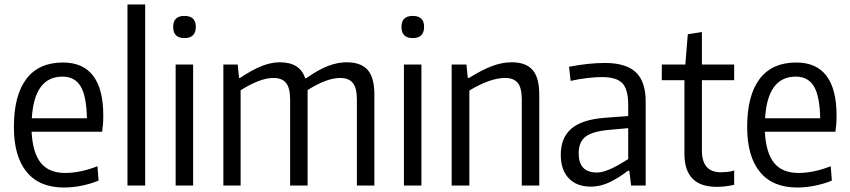

<svg xmlns="http://www.w3.org/2000/svg" viewBox="-20 -828 3793 857"><path d="M265 9Q156 9 99 -60.5Q42 -130 42 -261Q42 -402 97.5 -475.5Q153 -549 261 -549Q351 -549 396 -489.5Q441 -430 441 -313Q441 -288 439.5 -271.5Q438 -255 436 -240H121Q126 -145 162.5 -100.5Q199 -56 271 -56Q338 -56 415 -86L420 -22Q387 -8 346 0.5Q305 9 265 9ZM259 -486Q133 -486 122 -300H368Q366 -399 340 -442.5Q314 -486 259 -486Z M549 -808H628V0H549Z M803 -658Q753 -658 753 -708Q753 -757 803 -757Q854 -757 854 -708Q854 -658 803 -658ZM764 -540H842V0H764Z M977 -540H1041L1047 -480H1051Q1105 -516 1147.5 -533Q1190 -550 1229 -550Q1319 -550 1342 -479H1347Q1401 -517 1444 -533.5Q1487 -550 1527 -550Q1591 -550 1621 -516Q1651 -482 1651 -406V0H1573V-384Q1573 -435 1555 -457.5Q1537 -480 1499 -480Q1467 -480 1430.5 -466Q1394 -452 1353 -426V0H1275V-384Q1275 -435 1257 -457.5Q1239 -480 1201 -480Q1169 -480 1132 -465.5Q1095 -451 1054 -425V0H977Z M1822 -658Q1772 -658 1772 -708Q1772 -757 1822 -757Q1873 -757 1873 -708Q1873 -658 1822 -658ZM1783 -540H1861V0H1783Z M1996 -540H2062L2068 -480H2073Q2133 -517 2177.5 -533.5Q2222 -550 2264 -550Q2327 -550 2357 -516Q2387 -482 2387 -406V0H2309V-384Q2309 -436 2291 -458Q2273 -480 2235 -480Q2200 -480 2160 -465.5Q2120 -451 2075 -424V0H1996Z M2617 5Q2554 5 2518.5 -32.5Q2483 -70 2483 -137Q2483 -213 2530 -253.5Q2577 -294 2677 -302L2784 -310V-361Q2784 -429 2758 -456.5Q2732 -484 2666 -484Q2639 -484 2600.5 -479.5Q2562 -475 2527 -467L2520 -530Q2608 -547 2680 -547Q2774 -547 2818 -505.5Q2862 -464 2862 -376V0H2797L2789 -66H2783Q2746 -37 2704 -16Q2662 5 2617 5ZM2644 -58Q2661 -58 2679.5 -64Q2698 -70 2716.5 -79Q2735 -88 2752 -98.5Q2769 -109 2784 -118V-256L2695 -248Q2623 -241 2593 -217.5Q2563 -194 2563 -143Q2563 -58 2644 -58Z M3179 6Q3035 6 3035 -141V-470H2934V-540H3039L3050 -675L3113 -685V-540H3257V-470H3113V-156Q3113 -59 3198 -59Q3210 -59 3226 -60.5Q3242 -62 3257 -67V-3Q3216 6 3179 6Z M3538 9Q3429 9 3372 -60.5Q3315 -130 3315 -261Q3315 -402 3370.5 -475.5Q3426 -549 3534 -549Q3624 -549 3669 -489.5Q3714 -430 3714 -313Q3714 -288 3712.5 -271.5Q3711 -255 3709 -240H3394Q3399 -145 3435.5 -100.5Q3472 -56 3544 -56Q3611 -56 3688 -86L3693 -22Q3660 -8 3619 0.5Q3578 9 3538 9ZM3532 -486Q3406 -486 3395 -300H3641Q3639 -399 3613 -442.5Q3587 -486 3532 -486Z"/></svg>

Font: Encode Sans Condensed
Style: Regular
Weight: 400
Designer: Pablo Impallari, Andres Torresi
Foundry: Pablo Impallari, Andres Torresi
Version: Version 1.000; ttfautohint (v1.00) -l 8 -r 50 -G 200 -x 14 -